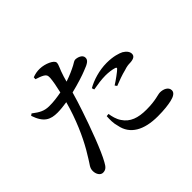

<svg xmlns="http://www.w3.org/2000/svg" viewBox="-177 -1057 1353 1353"><g transform="rotate(-45 500.0 -380.0)"><path d="M524 -422C569 -430 612 -436 649 -436C678 -436 713 -432 736 -424C744 -421 747 -416 740 -410C729 -398 677 -360 645 -340L656 -325C691 -339 736 -356 774 -365C800 -374 818 -376 836 -376C872 -378 890 -389 890 -412C890 -431 877 -451 850 -467C828 -478 784 -493 718 -493C643 -493 568 -469 518 -440ZM436 -638C454 -698 471 -720 471 -742C471 -768 407 -796 357 -797C330 -798 307 -793 283 -784L282 -766C304 -759 325 -752 342 -742C359 -731 363 -723 362 -699C360 -671 352 -626 340 -576C303 -569 258 -562 214 -563C169 -564 140 -578 92 -615L78 -605C110 -509 157 -489 226 -489C254 -489 289 -493 321 -498C312 -464 301 -430 291 -401C245 -269 193 -174 150 -107C128 -69 110 -56 110 -23C110 9 128 37 153 37C183 37 196 20 212 -9C253 -80 316 -252 357 -374C373 -420 388 -470 401 -515C468 -531 538 -554 564 -565C622 -586 639 -600 639 -624C639 -654 600 -666 578 -666C569 -666 556 -658 538 -647C509 -632 473 -615 425 -599ZM453 -227C451 -196 450 -158 461 -123C480 -21 570 29 707 29C771 29 815 23 846 16C882 8 907 -7 907 -31C907 -65 869 -80 837 -80C813 -80 778 -61 684 -61C601 -61 542 -81 505 -137C485 -166 477 -202 473 -229Z"/></g></svg>

Font: Source Han Serif CN SemiBold
Style: Regular
Weight: 600
Designer: Ryoko NISHIZUKA 西塚涼子 (kana & ideographs); Frank Grießhammer (Latin, Greek & Cyrillic); Wenlong ZHANG 张文龙 (bopomofo); San
Foundry: Adobe Systems Incorporated
Version: Version 1.000;PS 1;hotconv 16.6.53;makeotf.lib2.5.65590